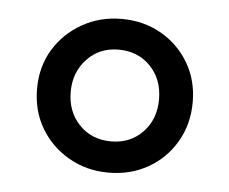

<svg xmlns="http://www.w3.org/2000/svg" viewBox="-35 -752 468 392"><g transform="rotate(5 199.5 -556.5)"><path d="M200 -399Q155 -399 118.5 -420Q82 -441 61 -476.5Q40 -512 40 -557Q40 -602 61 -637Q82 -672 118.5 -693Q155 -714 200 -714Q245 -714 281 -693.5Q317 -673 338 -637.5Q359 -602 359 -557Q359 -512 338 -476Q317 -440 281 -419.5Q245 -399 200 -399ZM200 -463Q239 -463 264.5 -489.5Q290 -516 290 -557Q290 -598 264.5 -624.5Q239 -651 199 -651Q160 -651 134.5 -624Q109 -597 109 -557Q109 -516 134.5 -489.5Q160 -463 200 -463Z"/></g></svg>

Font: Nunito Sans 7pt SemiExpanded Medium
Style: Regular
Weight: 500
Width: 6
Designer: Vernon Adams
Foundry: Vernon Adams
Version: Version 3.101;gftools[0.9.27]